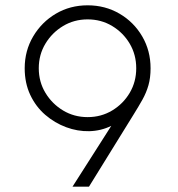

<svg xmlns="http://www.w3.org/2000/svg" viewBox="-20 -703 672 723"><path d="M253 0 399 -229Q360 -210 316 -209Q272 -208 229 -224Q186 -240 150.5 -270.5Q115 -301 94 -345.5Q73 -390 73 -446Q73 -512 105 -566Q137 -620 190.5 -651.5Q244 -683 310 -683Q376 -683 430 -651.5Q484 -620 515.5 -566Q547 -512 547 -446Q547 -410 539 -382Q531 -354 516.5 -328Q502 -302 482 -270L315 0ZM310 -262Q361 -262 402.5 -287Q444 -312 468.5 -353.5Q493 -395 493 -446Q493 -497 468.5 -538.5Q444 -580 402.5 -605Q361 -630 310 -630Q259 -630 217.5 -605Q176 -580 151 -538.5Q126 -497 126 -446Q126 -395 151 -353.5Q176 -312 217.5 -287Q259 -262 310 -262Z"/></svg>

Font: Atkinson Hyperlegible Mono ExtraLight
Style: Regular
Weight: 200
Monospace: yes
Designer: Elliott Scott, Megan Eiswerth, Linus Boman, Theodore Petrosky, Letters from Sweden
Foundry: Applied Design Works, Letters from Sweden
Version: Version 2.001